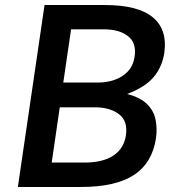

<svg xmlns="http://www.w3.org/2000/svg" viewBox="-20 -743 699 763"><path d="M51 0 157 -723H396.5Q529 -723 587.5 -674Q646 -625 633 -533Q624.5 -478 591.5 -437.8Q558.5 -397.5 485.5 -369.5Q539.5 -355 565.8 -328Q592 -301 598.5 -266.2Q605 -231.5 600 -194Q585 -95.5 512.5 -47.8Q440 0 301.5 0ZM231.5 -415H371.5Q403 -415 434 -425.2Q465 -435.5 487.2 -458.2Q509.5 -481 515 -519Q523 -573 488.2 -599.8Q453.5 -626.5 392 -626.5H262.5ZM185.5 -97H316.5Q388.5 -97 430.8 -125Q473 -153 480.5 -206Q488.5 -262.5 452.5 -289.5Q416.5 -316.5 358 -316.5H217.5Z"/></svg>

Font: Public Sans SemiBold
Style: Italic
Weight: 600
Italic angle: -8°
Designer: The Public Sans project authors (U.S. Web Design System). Libre Franklin designed by Pablo Impallari and Rodrigo Fuenzal
Version: Version 1.007; ttfautohint (v1.8.1) -l 8 -r 50 -G 200 -x 14 